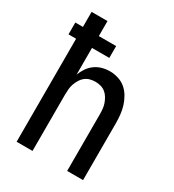

<svg xmlns="http://www.w3.org/2000/svg" viewBox="-178 -838 855 941"><g transform="rotate(30 250.0 -367.5)"><path d="M62 0V-583H19V-650H62V-735H152V-650H250V-583H152V-432Q160 -453 172.5 -471.5Q185 -490 203 -503Q221 -516 242.5 -522Q264 -528 286 -528Q310 -528 334 -520.5Q358 -513 376 -497.5Q394 -482 406.5 -460.5Q419 -439 426 -416Q433 -393 435.5 -368.5Q438 -344 438 -320V0H348V-320Q348 -335 346.5 -350.5Q345 -366 340 -380Q335 -394 327 -407.5Q319 -421 307 -430.5Q295 -440 280 -444Q265 -448 250 -448Q235 -448 220 -444Q205 -440 193 -430.5Q181 -421 173 -407.5Q165 -394 160 -380Q155 -366 153.5 -350.5Q152 -335 152 -320V0Z"/></g></svg>

Font: Iosevka SS04 Medium
Style: Regular
Weight: 500
Monospace: yes
Designer: Belleve Invis
Foundry: Belleve Invis
Version: Version 19.0.0; ttfautohint (v1.8.4)